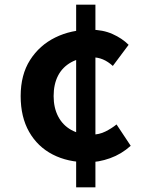

<svg xmlns="http://www.w3.org/2000/svg" viewBox="-20 -763 630 827"><path d="M358 -64Q272 -64 207 -97.5Q142 -131 105.5 -195Q69 -259 69 -349Q69 -441 109.5 -504.5Q150 -568 218 -601.5Q286 -635 370 -635Q423 -635 464.5 -616.5Q506 -598 534 -570L466 -479Q445 -498 423.5 -507Q402 -516 379 -516Q325 -516 287 -495Q249 -474 230 -437Q211 -400 211 -349Q211 -299 230.5 -261.5Q250 -224 286.5 -203.5Q323 -183 374 -183Q407 -183 434 -196.5Q461 -210 482 -227L543 -135Q503 -99 454 -81.5Q405 -64 358 -64ZM308 44V-743H391V44Z"/></svg>

Font: Noto Sans KR
Style: Bold
Weight: 700
Designer: Ryoko NISHIZUKA  (kana, bopomofo & ideographs); Paul D. Hunt (Latin, Greek & Cyrillic); Sandoll Communications , Soo-you
Foundry: Adobe
Version: Version 2.004-H2;hotconv 1.0.118;makeotfexe 2.5.65603